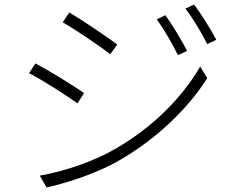

<svg xmlns="http://www.w3.org/2000/svg" viewBox="-20 -801 1040 845"><path d="M708 -734 670 -716C700 -675 741 -605 763 -558L803 -577C779 -626 732 -701 708 -734ZM834 -781 796 -763C828 -722 869 -654 892 -607L932 -626C907 -674 859 -749 834 -781ZM285 -746 256 -703C310 -672 422 -597 465 -562L496 -605C458 -634 340 -714 285 -746ZM155 -28 185 24C280 3 415 -41 515 -101C673 -194 809 -325 892 -457L861 -508C779 -368 652 -241 488 -146C391 -90 264 -47 155 -28ZM136 -522 108 -479C165 -450 276 -379 321 -346L350 -391C312 -419 191 -493 136 -522Z"/></svg>

Font: Noto Sans SC Light
Style: Regular
Weight: 300
Designer: Ryoko NISHIZUKA 西塚涼子 (kana, bopomofo & ideographs); Paul D. Hunt (Latin, Greek & Cyrillic); Sandoll Communications 산돌커뮤니
Foundry: Adobe
Version: Version 2.004;hotconv 1.0.118;makeotfexe 2.5.65603